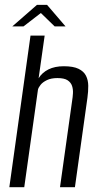

<svg xmlns="http://www.w3.org/2000/svg" viewBox="-20 -778 411 798"><path d="M18.8 0 106.8 -630H165.6L140.5 -452.8Q155 -476.4 181.5 -489.6Q208 -502.7 245 -502.7Q284.4 -502.7 306.3 -492.1Q328.3 -481.4 337.4 -463.2Q346.6 -444.9 346.8 -421.4Q347 -398 343.4 -371.7L291.4 0H229.4L279.8 -359.3Q282.3 -374.1 283.2 -390.5Q284.1 -406.9 279.4 -421.1Q274.7 -435.2 260.9 -444.4Q247.1 -453.5 218.6 -453.5Q192.5 -453.5 175 -445Q157.4 -436.5 148.7 -425.4Q139.9 -414.3 137.8 -405.6L80.8 0ZM31.1 -668.2 133.8 -757.9H175.5L252.3 -668.4H207.1L149.8 -723.9L77.6 -668.2Z"/></svg>

Font: Alumni Sans Thin
Style: Italic
Weight: 100
Italic angle: -8°
Designer: Robert E. Leuschke
Foundry: Robert E. Leuschke
Version: Version 1.016